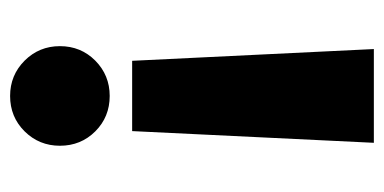

<svg xmlns="http://www.w3.org/2000/svg" viewBox="-212 -548 768 384"><g transform="rotate(90 172.0 -356.0)"><path d="M101.6 -236.3 78.1 -719.7H265.6L242.2 -236.3ZM171.9 7.8Q130.4 7.8 101.3 -21.2Q72.3 -50.3 72.3 -91.8Q72.3 -133.8 101.3 -162.6Q130.4 -191.4 171.9 -191.4Q213.9 -191.4 242.7 -162.6Q271.5 -133.8 271.5 -91.8Q271.5 -50.3 242.7 -21.2Q213.9 7.8 171.9 7.8Z"/></g></svg>

Font: Reddit Sans Black
Style: Regular
Weight: 900
Version: Version 1.014